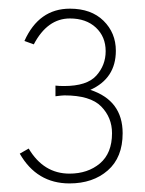

<svg xmlns="http://www.w3.org/2000/svg" viewBox="-20 -807 334 441"><path d="M25.4 -454.1 45.9 -465.8Q80.1 -408.2 139.6 -408.2Q181.6 -408.2 209.5 -431.6Q237.3 -455.1 237.3 -501Q237.3 -537.1 212.4 -562.5Q187.5 -587.9 127.9 -587.9Q123 -587.9 107.4 -585.9V-610.4Q115.2 -609.4 127 -609.4Q179.7 -609.4 201.2 -633.3Q222.7 -657.2 222.7 -689.5Q222.7 -722.7 200.2 -743.7Q177.7 -764.6 140.6 -764.6Q88.9 -764.6 57.6 -705.1L36.1 -712.9Q69.3 -787.1 140.6 -787.1Q189.5 -787.1 217.8 -759.3Q246.1 -731.4 246.1 -690.4Q246.1 -627 187.5 -600.6Q261.7 -576.2 261.7 -501Q261.7 -445.3 227.5 -415.5Q193.4 -385.7 139.6 -385.7Q64.5 -385.7 25.4 -454.1Z"/></svg>

Font: Gothic A1 Thin
Style: Regular
Weight: 250
Designer: HanYang I&C Co.,Ltd.
Foundry: HanYang I&C Co.,Ltd.
Version: Version 2.50